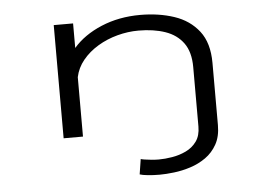

<svg xmlns="http://www.w3.org/2000/svg" viewBox="-50 -580 1201 845"><g transform="rotate(-5 550.0 -158.0)"><path d="M215 0V-500H300.5V-391.5Q347.5 -446 425.5 -478.8Q503.5 -511.5 597.5 -511.5Q679.5 -511.5 747.2 -489Q815 -466.5 855.8 -414.2Q896.5 -362 896.5 -273.5V1.5Q896.5 51.5 877.2 86Q858 120.5 826.8 142.5Q795.5 164.5 758.8 176.2Q722 188 686 192.2Q650 196.5 622.5 196.5Q594.5 196.5 570.2 194Q546 191.5 534.5 187.5L545 120.5Q548.5 122 562.2 124.2Q576 126.5 593.2 128Q610.5 129.5 624.5 129.5Q651.5 129.5 683.5 124.2Q715.5 119 744.5 105.2Q773.5 91.5 792 66Q810.5 40.5 810.5 0V-262.5Q810.5 -329 781.8 -368.8Q753 -408.5 702 -426Q651 -443.5 584 -443.5Q537.5 -443.5 490.8 -431Q444 -418.5 404 -394.5Q364 -370.5 336.5 -337Q309 -303.5 300.5 -262.5V0Z"/></g></svg>

Font: Trispace Expanded Light
Style: Regular
Weight: 300
Width: 7
Designer: Tyler Finck
Foundry: Etcetera Type Company
Version: Version 1.210; ttfautohint (v1.8.3)